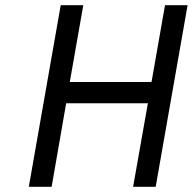

<svg xmlns="http://www.w3.org/2000/svg" viewBox="-20 -720 743 740"><path d="M91 0 214 -700H301L249 -404H564L616 -700H703L580 0H493L550 -322H235L179 0Z"/></svg>

Font: Overpass
Style: Italic
Weight: 400
Italic angle: -10°
Designer: Delve Withrington, Dave Bailey, Thomas Jockin
Foundry: Delve Fonts LLC
Version: Version 4.000